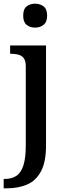

<svg xmlns="http://www.w3.org/2000/svg" viewBox="-34 -783 366 1043"><path d="M-14 240V189H-7Q29 189 54.5 172.5Q80 156 93 116Q106 76 106 7V-424Q106 -453 94.5 -467.5Q83 -482 64.5 -486.5Q46 -491 24 -491H21V-536H216V8Q216 97 188.5 148Q161 199 113 219.5Q65 240 3 240ZM157 -633Q129 -633 110.5 -648Q92 -663 92 -698Q92 -734 111 -748.5Q130 -763 157 -763Q183 -763 202.5 -748.5Q222 -734 222 -698Q222 -663 202.5 -648Q183 -633 157 -633Z"/></svg>

Font: Noto Serif Gujarati Medium
Style: Regular
Weight: 500
Version: Version 2.102